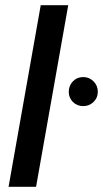

<svg xmlns="http://www.w3.org/2000/svg" viewBox="-20 -720 397 740"><path d="M13 0 137 -700H243L119 0ZM301 -311Q277 -311 261 -327Q245 -343 245 -366Q245 -390 261 -406.5Q277 -423 301 -423Q324 -423 340.5 -406.5Q357 -390 357 -366Q357 -343 340.5 -327Q324 -311 301 -311Z"/></svg>

Font: Rethink Sans Medium
Style: Italic
Weight: 500
Italic angle: -10°
Designer: The Rethink Sans project authors (Hans Thiessen). DM Sans designed by Colophon Foundry.
Foundry: Rethink Communications LLC
Version: Version 1.001